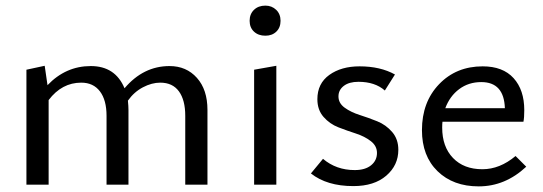

<svg xmlns="http://www.w3.org/2000/svg" viewBox="-20 -657 1931 683"><path d="M583 -422Q643 -422 680.5 -380Q718 -338 718 -266V0H639V-245Q639 -301 616.5 -332Q594 -363 550 -363Q520 -363 488.5 -346.5Q457 -330 435 -299Q437 -279 437 -266V0H359V-245Q359 -301 335.5 -332Q312 -363 269 -363Q200 -363 153 -301V0H74V-409L139 -423L149 -354Q214 -422 303 -422Q390 -422 423 -343Q490 -422 583 -422Z M924 -530Q899 -530 883.5 -544.5Q868 -559 868 -583Q868 -607 883.5 -622Q899 -637 924 -637Q947 -637 962.5 -622Q978 -607 978 -583Q978 -559 963 -544.5Q948 -530 924 -530ZM884 0V-409L963 -423V0Z M1237 5Q1143 5 1086 -40L1129 -92Q1176 -52 1242 -52Q1279 -52 1300 -69Q1321 -86 1321 -113Q1321 -138 1299 -155Q1277 -172 1246 -182Q1215 -192 1184 -204Q1153 -216 1131 -241Q1109 -266 1109 -304Q1109 -360 1151.5 -390.5Q1194 -421 1259 -421Q1333 -421 1385 -392L1349 -335Q1314 -366 1255 -366Q1222 -366 1203 -351.5Q1184 -337 1184 -314Q1184 -290 1206 -274Q1228 -258 1259.5 -248Q1291 -238 1322 -225.5Q1353 -213 1375 -187.5Q1397 -162 1397 -124Q1397 -69 1354 -32Q1311 5 1237 5Z M1814 -102 1852 -64Q1777 6 1683 6Q1592 6 1536.5 -48Q1481 -102 1481 -194Q1481 -294 1542 -357.5Q1603 -421 1697 -421Q1769 -421 1807 -379Q1845 -337 1845 -265Q1845 -238 1842 -224H1554Q1553 -217 1553 -203Q1553 -135 1591.5 -95Q1630 -55 1696 -55Q1758 -55 1814 -102ZM1692 -365Q1647 -365 1613.5 -340Q1580 -315 1564 -272H1776Q1773 -365 1692 -365Z"/></svg>

Font: EauTest Medium
Style: Regular
Weight: 500
Designer: Christian Thalmann (Catharsis Fonts)
Version: Version 0.001;PS 000.001;hotconv 1.0.88;makeotf.lib2.5.64775